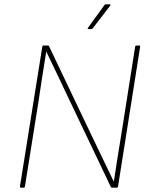

<svg xmlns="http://www.w3.org/2000/svg" viewBox="-20 -865 694 885"><path d="M77 0Q71 0 72 -6L175 -650Q176 -655 180 -655H201Q204 -655 205 -654Q206 -653 207 -650L400 -245Q426 -192 451.5 -138Q477 -84 504 -29H505Q513 -83 521.5 -137Q530 -191 539 -244L603 -650Q604 -655 609 -655H622Q627 -655 626 -650L524 -5Q522 0 518 0H496Q493 0 491 -3L308 -387Q280 -447 251 -507Q222 -567 194 -626H193Q183 -566 174 -507Q165 -448 156 -388L95 -6Q94 0 89 0ZM387 -731Q385 -731 384.5 -732.5Q384 -734 385 -736L461 -841Q463 -845 467 -845H485Q488 -845 489 -843.5Q490 -842 488 -839L407 -734Q405 -731 400 -731Z"/></svg>

Font: Sofia Sans Thin
Style: Italic
Weight: 250
Italic angle: -9°
Version: Version 4.100-B